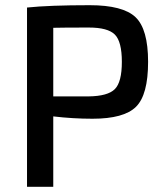

<svg xmlns="http://www.w3.org/2000/svg" viewBox="-20 -719 632 739"><path d="M84 0V-690Q170 -699 325 -699Q453 -699 501.5 -653Q550 -607 550 -481Q550 -354 503.5 -308Q457 -262 336 -262Q261 -262 185 -271V0ZM185 -348H322Q395 -349 422 -376Q449 -403 449 -481Q449 -559 422 -586Q395 -613 322 -613Q222 -613 185 -612Z"/></svg>

Font: Exo 2.0 Medium
Style: Regular
Weight: 500
Designer: Natanael Gama
Version: Version 1.001;PS 001.001;hotconv 1.0.70;makeotf.lib2.5.58329